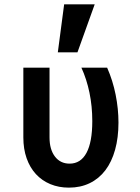

<svg xmlns="http://www.w3.org/2000/svg" viewBox="-20 -850 640 880"><path d="M471 -540H353Q377 -488 390 -425.5Q403 -363 403 -295Q403 -199 376.5 -149.5Q350 -100 299 -100Q256.6 -100 231.8 -132.5Q207 -165 207 -220V-540H87V-220Q87 -167.3 102 -124.7Q117 -82 144.6 -52Q172.3 -22 210.8 -6Q249.3 10 295.9 10Q349 10 391.2 -10.5Q433.5 -31 462.8 -69.5Q492 -108 507.5 -163.5Q523 -219 523 -288Q523 -351 510 -416Q497 -481 471 -540ZM414 -830H274L245 -610H335Z"/></svg>

Font: CommitMonoV143 ExtLt
Style: Regular
Weight: 200
Monospace: yes
Designer: Eigil Nikolajsen
Foundry: Eigil Nikolajsen
Version: Version 1.143